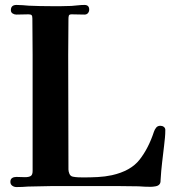

<svg xmlns="http://www.w3.org/2000/svg" viewBox="-20 -755 710 777"><path d="M649 -229Q649 -213 647.5 -197.5Q646 -182 644 -165Q640 -131 636 -97Q632 -63 630 -28Q630 -24 629.5 -19Q629 -14 626 -10Q621 -3 609.5 -1Q598 1 590 1Q578 1 565.5 0.5Q553 0 541 -1Q502 -2 458.5 -2Q415 -2 377 -2H189Q165 -2 141 -1Q117 0 93 0Q82 1 70 1.5Q58 2 47 2Q37 2 29.5 -3.5Q22 -9 22 -19Q22 -30 29 -34.5Q36 -39 46 -39Q54 -39 63.5 -38.5Q73 -38 81 -38Q96 -38 104 -42.5Q112 -47 112 -63V-533Q112 -570 111.5 -606.5Q111 -643 111 -680Q111 -690 108 -693.5Q105 -697 95 -697Q83 -697 70.5 -696.5Q58 -696 46 -696Q38 -696 31 -700.5Q24 -705 24 -714Q24 -735 47 -735Q59 -735 72 -734Q85 -733 96 -732Q119 -731 142 -730.5Q165 -730 187 -730Q207 -730 228 -730Q249 -730 269 -731Q283 -732 296 -733.5Q309 -735 322 -735Q341 -735 341 -716Q341 -708 336 -702Q331 -696 322 -696Q309 -696 296 -696.5Q283 -697 270 -697Q260 -697 258.5 -691.5Q257 -686 257 -678Q257 -641 256.5 -605Q256 -569 256 -533Q256 -417 256.5 -301Q257 -185 257 -69Q257 -61 261 -51.5Q265 -42 275 -40Q285 -38 296 -37.5Q307 -37 317 -37Q346 -37 375.5 -38.5Q405 -40 433 -46Q509 -63 545 -109Q581 -155 603 -222Q606 -231 612 -238.5Q618 -246 629 -246Q637 -246 643 -241.5Q649 -237 649 -229Z"/></svg>

Font: Kaisei Tokumin ExtraBold
Style: Regular
Weight: 800
Designer: Font-Kai, 金井和夫
Foundry: KAZUO KANAI
Version: Version 5.003